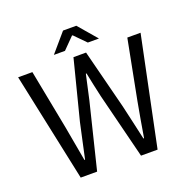

<svg xmlns="http://www.w3.org/2000/svg" viewBox="-142 -953 1070 1089"><g transform="rotate(-20 393.0 -409.0)"><path d="M23 -656H109L178 -299Q187 -245 197 -193Q207 -141 216 -87H220Q231 -141 243 -193.5Q255 -246 266 -299L357 -656H433L524 -299Q536 -247 548 -194Q560 -141 572 -87H576Q585 -141 594 -193.5Q603 -246 613 -299L682 -656H762L626 0H526L427 -395Q418 -433 410.5 -469.5Q403 -506 395 -544H391Q383 -506 374.5 -469.5Q366 -433 358 -395L261 0H162ZM257 -706 353 -818H433L529 -706H462L395 -774H391L324 -706Z"/></g></svg>

Font: Myanmar Sanpya
Style: Regular
Weight: 400
Designer: Danh Hong
Foundry: Google Inc.
Version: Version 2.00 November 22, 2015